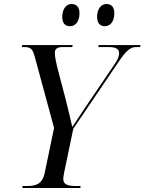

<svg xmlns="http://www.w3.org/2000/svg" viewBox="-20 -939 722 959"><path d="M504 -808C528 -808 551 -828 551 -873C551 -905 535 -919 512 -919C482 -919 465 -890 465 -855C465 -822 481 -808 504 -808ZM330 -808C354 -808 377 -828 377 -873C377 -905 361 -919 337 -919C308 -919 291 -890 291 -855C291 -822 306 -808 330 -808ZM91 0H381L383 -10H359C321 -10 296 -16 296 -45C296 -53 298 -64 300 -75L346 -296L573 -631C610 -686 631 -704 660 -704H680L682 -714H473L471 -704H523C560 -704 575 -694 575 -672C575 -657 567 -639 548 -612L409 -407C384 -370 362 -337 341 -305C331 -350 319 -398 309 -439L264 -611C257 -642 254 -659 254 -677C254 -695 267 -704 293 -704H341L343 -714H91L89 -704H101C136 -704 143 -693 154 -654L250 -300L203 -74C191 -19 158 -10 117 -10H93Z"/></svg>

Font: Noto Serif Display SemiCondensed
Style: Italic
Weight: 400
Width: 4
Italic angle: -12°
Designer: Monotype Design Team
Foundry: Monotype Imaging Inc.
Version: Version 2.009